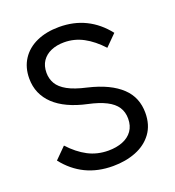

<svg xmlns="http://www.w3.org/2000/svg" viewBox="-134 -826 868 952"><g transform="rotate(-20 300.0 -350.0)"><path d="M106 -159Q150 -111 198.5 -85.5Q247 -60 306 -60Q348 -60 381 -73Q414 -86 432.5 -112Q451 -138 451 -176Q451 -211 434 -237Q417 -263 380.5 -281.5Q344 -300 288 -312Q232 -324 189 -344Q146 -364 117 -391.5Q88 -419 73 -453.5Q58 -488 58 -530Q58 -588 86 -631Q114 -674 165 -697Q216 -720 284 -720Q361 -720 423 -689.5Q485 -659 532 -599L474 -541Q430 -589 382.5 -614.5Q335 -640 281 -640Q242 -640 212 -627Q182 -614 165 -589Q148 -564 148 -527Q148 -496 163 -470Q178 -444 214 -424Q250 -404 313 -390Q372 -376 414.5 -355.5Q457 -335 485.5 -308Q514 -281 527.5 -247.5Q541 -214 541 -174Q541 -110 509 -66.5Q477 -23 422.5 -1.5Q368 20 301 20Q221 20 158 -10.5Q95 -41 48 -101Z"/></g></svg>

Font: Moderustic
Style: Regular
Weight: 400
Designer: Tural Alisoy
Foundry: TAFT Foundry
Version: Version 2.120